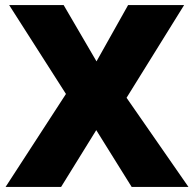

<svg xmlns="http://www.w3.org/2000/svg" viewBox="-20 -734 763 754"><path d="M720 0 477 -350 703 -714H483L359 -493L230 -714H16L239 -365L2 0H220L358 -223L497 0Z"/></svg>

Font: Noto Sans Lao UI Blk
Style: Regular
Weight: 900
Designer: Monotype Design Team
Foundry: Monotype Imaging Inc.
Version: Version 2.000